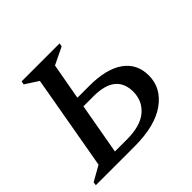

<svg xmlns="http://www.w3.org/2000/svg" viewBox="-143 -707 854 854"><g transform="rotate(-45 284.0 -280.0)"><path d="M96 -560H335L332 -544L251 -505L220 -333H295Q402 -333 458.5 -292.5Q515 -252 515 -178Q515 -100 445.5 -50Q376 0 246 0H3L5 -16L76 -56L155 -504L93 -544ZM169 -46H244Q329 -46 372 -82Q415 -118 415 -177Q414 -287 276 -287H212Z"/></g></svg>

Font: Spectral SC Medium
Style: Italic
Weight: 500
Italic angle: -10°
Designer: Jean-Baptiste Levee
Foundry: Production Type
Version: Version 2.001